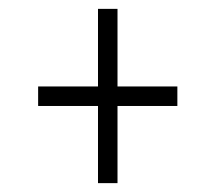

<svg xmlns="http://www.w3.org/2000/svg" viewBox="-20 -472 486 433"><path d="M201 -59V-233H66V-277H201V-452H245V-277H380V-233H245V-59Z"/></svg>

Font: Archivo ExtraCondensed Thin
Style: Regular
Weight: 250
Width: 2
Designer: Hector Gatti
Foundry: Omnibus-Type
Version: Version 2.001